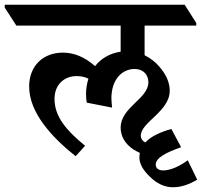

<svg xmlns="http://www.w3.org/2000/svg" viewBox="-73 -644 852 810"><path d="M246 15 286 -29C208 -93 157 -151 157 -227C157 -287 198 -323 250 -323C268 -323 284 -320 300 -312C294 -293 290 -271 290 -248C290 -236 291 -221 293 -211L400 -190C399 -201 397 -215 397 -229C397 -309 442 -353 495 -353C533 -353 553 -327 553 -297C553 -227 436 -192 436 -105C436 -69 455 -37 489 -14C499 -8 508 -3 517 1C516 7 515 14 515 20C515 48 532 76 560 102C587 129 620 146 656 146C692 146 725 134 759 114L719 32C690 54 649 75 615 75C598 75 584 67 584 51C584 22 626 0 691 -23L650 -100C601 -86 563 -68 540 -43C528 -49 521 -59 521 -72C521 -128 643 -174 643 -261C643 -296 628 -330 599 -363C584 -381 563 -398 537 -411V-536H755V-547L706 -624H-53V-612L-4 -536H436V-426C390 -419 353 -397 328 -365C285 -403 240 -422 192 -422C112 -422 50 -369 50 -279C50 -170 143 -67 246 15Z"/></svg>

Font: Noto Serif Devanagari SemiBold
Style: Regular
Weight: 600
Designer: Universal Thirst, Indian Type Foundry and the Monotype Design Team
Foundry: Monotype Imaging Inc.
Version: Version 2.004